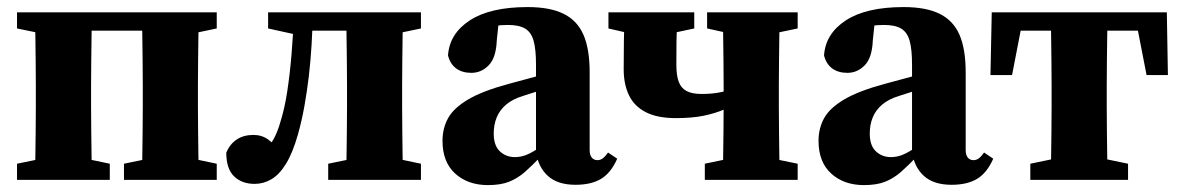

<svg xmlns="http://www.w3.org/2000/svg" viewBox="-20 -519 3413 554"><path d="M80.4 0Q81.4 -23.1 81.9 -60.2Q82.4 -97.4 82.9 -138Q83.4 -178.7 83.4 -210V-273.5Q83.4 -304.8 82.9 -345.4Q82.4 -386.1 81.9 -423.8Q81.4 -461.4 80.4 -483.5H245.8Q244.8 -461.4 244.3 -423.8Q243.8 -386.1 243.3 -345.4Q242.8 -304.8 242.8 -273.5V-210Q242.8 -178.7 243.3 -138Q243.8 -97.4 244.3 -60.2Q244.8 -23.1 245.8 0ZM389 0Q390 -23.1 390.5 -60.2Q391 -97.4 391.5 -138Q392 -178.7 392 -210V-273.5Q392 -304.8 391.5 -345.4Q391 -386.1 390.5 -423.8Q390 -461.4 389 -483.5H554.1Q553.1 -461.4 552.6 -423.8Q552.1 -386.1 551.6 -345.4Q551.1 -304.8 551.1 -273.5V-210Q551.1 -178.7 551.6 -138Q552.1 -97.4 552.6 -60.2Q553.1 -23.1 554.1 0ZM29.1 0V-46.6L126.6 -66.6H201.3L296.8 -46.6V0ZM337.7 0V-46.6L435.2 -66.6H509.9L605.4 -46.6V0ZM29.1 -436.9V-483.5H163V-416.9H126.6ZM471.5 -416.9V-483.5H605.4V-436.9L509.9 -416.9ZM163 -430.6V-483.5H471.5V-430.6Z M714.8 11.6Q678 11.6 655.5 -10.1Q632.9 -31.7 632.9 -78.5Q643 -103 663 -116.4Q683 -129.7 711.1 -129.7Q735.4 -129.7 753.8 -116.4Q772.2 -103.1 788.1 -82.1V-69.5H746V-84.9Q760.1 -100.4 770.5 -119.5Q780.8 -138.6 788.8 -166.2Q801.3 -205.8 808.9 -255.7Q816.5 -305.7 821.3 -363.5Q826.1 -421.4 828.3 -483.5H882.8Q881.8 -435.5 879 -389.1Q876.2 -342.8 871.1 -299Q865.9 -255.2 858.4 -213.1Q850.9 -171 839.5 -130.5Q824.5 -77.8 805.2 -46.4Q786 -15.1 763.1 -1.8Q740.2 11.6 714.8 11.6ZM753.6 -436.9V-483.5H863.8V-416.9H844.5ZM857.5 -430.6V-483.5H1060.8V-430.6ZM927 0V-46.6L1024.5 -66.6H1099.2L1194.6 -46.6V0ZM978.3 0Q979.3 -23 979.8 -60.4Q980.3 -97.7 980.8 -138.2Q981.3 -178.7 981.3 -210V-273.5Q981.3 -304.8 980.8 -345.3Q980.3 -385.8 979.8 -423.6Q979.3 -461.5 978.3 -483.5H1143.3Q1142.3 -461.5 1141.8 -423.6Q1141.3 -385.8 1140.8 -345.3Q1140.3 -304.8 1140.3 -273.5V-210Q1140.3 -178.7 1140.8 -138.2Q1141.3 -97.7 1141.8 -60.4Q1142.3 -23 1143.3 0ZM1060.8 -416.9V-483.5H1194.6V-436.9L1099.2 -416.9Z M1388 15.1Q1330.2 15.1 1293.5 -18.1Q1256.8 -51.4 1256.8 -112.7Q1256.8 -148.8 1272.9 -178Q1288.9 -207.2 1330.9 -232.1Q1373 -257 1450.5 -277.7Q1477.2 -285 1503.9 -292.1Q1530.6 -299.3 1556.8 -306.4Q1583 -313.6 1609.7 -320.6V-280.3Q1577.1 -270.3 1545.9 -260.4Q1514.7 -250.5 1489.4 -242.3Q1459.3 -233.2 1440.4 -217.2Q1421.6 -201.1 1413.1 -180Q1404.6 -159 1404.6 -133.8Q1404.6 -99 1422.3 -82.4Q1440 -65.7 1465.5 -65.7Q1480.4 -65.7 1494.4 -70.5Q1508.5 -75.3 1526.9 -86.9Q1545.2 -98.5 1571.8 -118.6L1582.2 -67.2H1540.2Q1515.8 -41.5 1494.8 -23Q1473.8 -4.6 1449.2 5.3Q1424.7 15.1 1388 15.1ZM1640.6 14.2Q1589.4 14.2 1561.2 -11.1Q1533 -36.5 1526.6 -80.4V-84.7V-332.3Q1526.6 -377.1 1519.6 -401.7Q1512.6 -426.2 1495.1 -436.6Q1477.7 -447 1445.4 -447Q1427 -447 1406 -444.2Q1385.1 -441.4 1351.8 -432.5L1420.7 -471.6L1413.4 -402.2Q1411.4 -352.2 1390 -330.5Q1368.7 -308.8 1340.2 -308.8Q1313.5 -308.8 1296.2 -321.6Q1278.9 -334.4 1272.7 -359Q1276.8 -421.7 1335.6 -460.2Q1394.5 -498.6 1502.4 -498.6Q1566.7 -498.6 1606 -479.3Q1645.3 -460.1 1663.4 -418.9Q1681.4 -377.7 1681.4 -310.5V-86.1Q1681.4 -71.8 1687.5 -64.3Q1693.6 -56.9 1704 -56.9Q1712 -56.9 1718.9 -61.8Q1725.8 -66.7 1734.5 -78.9L1760.9 -61.1Q1742.9 -20.1 1714.3 -2.9Q1685.7 14.2 1640.6 14.2Z M1930 -178.2Q1876.7 -178.2 1843.4 -195.3Q1810 -212.5 1794.8 -244.2Q1779.6 -276 1779.6 -318.9Q1779.6 -359.7 1780.2 -401Q1780.9 -442.4 1782.6 -483.5H1934.3Q1934 -463.3 1933.1 -443.4Q1932.3 -423.4 1931.9 -397.1Q1931.6 -370.7 1931.6 -331.6Q1931.6 -302.3 1938.1 -283.8Q1944.7 -265.3 1960.6 -256.6Q1976.5 -247.9 2004 -247.9Q2030.2 -247.9 2050.8 -251.3Q2071.3 -254.6 2089.3 -260.4Q2107.3 -266.2 2125.2 -273.7V-228.4Q2097.1 -215 2070.2 -203.4Q2043.2 -191.8 2010.2 -185Q1977.2 -178.2 1930 -178.2ZM2065 0Q2066 -23 2066.5 -60.4Q2067 -97.7 2067.5 -138.2Q2068 -178.7 2068 -210V-273.5Q2068 -304.8 2067.5 -345.3Q2067 -385.8 2066.5 -423.6Q2066 -461.5 2065 -483.5H2230.3Q2229.3 -461.5 2228.8 -423.6Q2228.3 -385.8 2227.8 -345.3Q2227.3 -304.8 2227.3 -273.5V-210Q2227.3 -178.7 2227.8 -138.2Q2228.3 -97.7 2228.8 -60.4Q2229.3 -23 2230.3 0ZM1735.6 -436.9V-483.5H1983.2V-436.9L1889.5 -416.9H1822.2ZM2013.7 0V-46.6L2109.4 -66.6H2184.1L2281.6 -46.6V0ZM2020.3 -436.9V-483.5H2281.6V-436.9L2185.8 -416.9H2111.2Z M2473 15.1Q2415.2 15.1 2378.5 -18.1Q2341.8 -51.4 2341.8 -112.7Q2341.8 -148.8 2357.9 -178Q2373.9 -207.2 2415.9 -232.1Q2458 -257 2535.5 -277.7Q2562.2 -285 2588.9 -292.1Q2615.6 -299.3 2641.8 -306.4Q2668 -313.6 2694.7 -320.6V-280.3Q2662.1 -270.3 2630.9 -260.4Q2599.7 -250.5 2574.4 -242.3Q2544.3 -233.2 2525.4 -217.2Q2506.6 -201.1 2498.1 -180Q2489.6 -159 2489.6 -133.8Q2489.6 -99 2507.3 -82.4Q2525 -65.7 2550.5 -65.7Q2565.4 -65.7 2579.4 -70.5Q2593.5 -75.3 2611.9 -86.9Q2630.2 -98.5 2656.8 -118.6L2667.2 -67.2H2625.2Q2600.8 -41.5 2579.8 -23Q2558.8 -4.6 2534.2 5.3Q2509.7 15.1 2473 15.1ZM2725.6 14.2Q2674.4 14.2 2646.2 -11.1Q2618 -36.5 2611.6 -80.4V-84.7V-332.3Q2611.6 -377.1 2604.6 -401.7Q2597.6 -426.2 2580.1 -436.6Q2562.7 -447 2530.4 -447Q2512 -447 2491 -444.2Q2470.1 -441.4 2436.8 -432.5L2505.7 -471.6L2498.4 -402.2Q2496.4 -352.2 2475 -330.5Q2453.7 -308.8 2425.2 -308.8Q2398.5 -308.8 2381.2 -321.6Q2363.9 -334.4 2357.7 -359Q2361.8 -421.7 2420.6 -460.2Q2479.5 -498.6 2587.4 -498.6Q2651.7 -498.6 2691 -479.3Q2730.3 -460.1 2748.4 -418.9Q2766.4 -377.7 2766.4 -310.5V-86.1Q2766.4 -71.8 2772.5 -64.3Q2778.6 -56.9 2789 -56.9Q2797 -56.9 2803.9 -61.8Q2810.8 -66.7 2819.5 -78.9L2845.9 -61.1Q2827.9 -20.1 2799.3 -2.9Q2770.7 14.2 2725.6 14.2Z M2837.9 -302.4 2841.6 -483.5H3346.8L3349.9 -302.4H3288.3L3253.1 -483.5L3315.4 -430.6H2872.3L2935.3 -483.5L2900.2 -302.4ZM2952.9 0V-46.6L3049.3 -66.6H3138.4L3234.9 -46.6V0ZM3011.3 0Q3012.3 -23 3012.8 -60.4Q3013.3 -97.7 3013.8 -138.2Q3014.3 -178.7 3014.3 -210V-273.5Q3014.3 -304.8 3013.8 -345.3Q3013.3 -385.8 3012.8 -423.6Q3012.3 -461.5 3011.3 -483.5H3176.4Q3175.4 -461.5 3174.9 -423.6Q3174.4 -385.8 3173.9 -345.3Q3173.4 -304.8 3173.4 -273.5V-210Q3173.4 -178.7 3173.9 -138.2Q3174.4 -97.7 3174.9 -60.4Q3175.4 -23 3176.4 0Z"/></svg>

Font: Source Serif 4 Variable
Style: Regular
Weight: 400
Designer: Frank Grießhammer
Foundry: Adobe
Version: Version 4.005;hotconv 1.1.0;makeotfexe 2.6.0